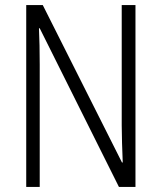

<svg xmlns="http://www.w3.org/2000/svg" viewBox="-20 -734 634 754"><path d="M512 0V-714H458V-242C458 -202 460 -145 462 -96H459L148 -714H83V0H136V-480C136 -533 135 -579 133 -623H136L447 0Z"/></svg>

Font: Noto Sans Gujarati Condensed Light
Style: Regular
Weight: 300
Width: 3
Designer: Jelle Bosma - Monotype Design Team, Universal Thirst
Foundry: Monotype Imaging Inc.
Version: Version 2.106